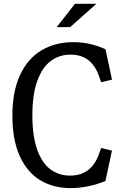

<svg xmlns="http://www.w3.org/2000/svg" viewBox="-20 -960 660 992"><path d="M44 -362.5Q44 -489 84.5 -574.2Q125 -659.5 195.8 -700.8Q266.7 -742.2 358.3 -742.2Q404 -742.2 445.2 -732.7Q486.5 -723.2 525 -705.5L558.7 -548.7L502.7 -535L490.5 -569.3Q471.7 -622.3 435.8 -649.9Q399.8 -677.5 345.3 -677.7Q288.3 -678.2 243.8 -645.9Q199.2 -613.7 173.2 -543.5Q147.2 -473.3 147.2 -364.7Q147.2 -256.2 172.3 -186.4Q197.5 -116.7 241.4 -84.4Q285.3 -52.2 342.8 -52.8Q397.8 -53 434.6 -80.8Q471.3 -108.5 490.2 -161L502.5 -195.3L558.5 -181.8L524.8 -25Q486 -8.5 439.2 1.7Q392.3 11.8 345 11.8Q254.8 11.8 187.2 -29.2Q119.7 -70.2 81.8 -154Q44 -237.8 44 -362.5ZM478.2 -940.5H367.3L272.8 -819.8H342.3Z"/></svg>

Font: Monaspace Xenon Var
Style: Regular
Weight: 400
Designer: Riley Cran and the Lettermatic Team
Version: Version 1.000 (Monaspace Xenon Var)